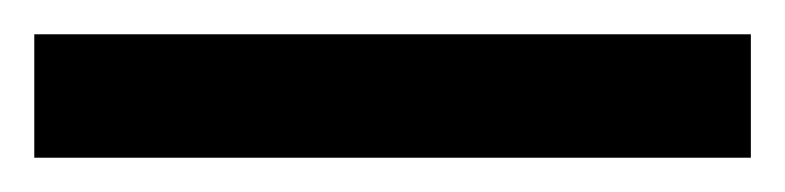

<svg xmlns="http://www.w3.org/2000/svg" viewBox="-22 70 458 112"><path d="M-2 162H416V90H-2Z"/></svg>

Font: Noto Sans Malayalam Black
Style: Regular
Weight: 900
Designer: Jelle Bosma - Monotype Design Team
Foundry: Monotype Imaging Inc.
Version: Version 2.104